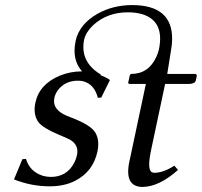

<svg xmlns="http://www.w3.org/2000/svg" viewBox="-20 -718 789 750"><path d="M275.4 -558.1Q289.6 -624 362.3 -665Q421.4 -697.8 495.6 -698.2Q655.8 -698.2 652.3 -561.5Q651.9 -543.5 648.4 -523.9L633.3 -429.2H742.2Q748.5 -427.7 749 -422.9L744.6 -402.8Q740.7 -390.6 718.8 -390.1H625L570.8 -134.8Q553.7 -55.2 573.2 -45.4Q577.6 -43 584 -43Q619.6 -43.9 661.1 -70.8L675.3 -54.2Q602.1 11.2 537.6 12.2Q465.3 12.2 484.9 -85Q485.4 -86.4 485.4 -86.9L549.8 -390.1H484.9Q481 -392.1 480.5 -394L487.3 -424.8Q489.7 -428.2 492.2 -429.2Q560.5 -429.2 590.8 -496.1Q597.2 -510.3 600.6 -523.9Q624 -635.3 535.6 -662.6Q510.7 -669.9 479.5 -669.9Q398.4 -669.9 343.3 -619.1Q315.4 -592.3 308.6 -563Q291.5 -476.1 374 -426.8L372.1 -424.8Q391.6 -417 407.7 -407.2L408.7 -403.8L375.5 -336.9L362.3 -335.9Q348.6 -389.6 303.7 -400.9Q293.9 -402.8 284.7 -402.8Q234.4 -402.8 206.1 -365.7Q195.8 -351.6 192.4 -335.9Q182.6 -290 241.2 -265.6Q248 -262.7 260.7 -257.8Q331.5 -231 351.1 -202.1Q370.1 -171.9 360.8 -127Q344.2 -47.9 273.4 -11.7Q230.5 10.3 171.9 9.8Q101.1 9.3 34.7 -17.1L67.4 -96.2L81.5 -97.2Q96.7 -46.9 147.9 -31.2Q163.6 -26.9 178.7 -26.9Q240.2 -26.9 269 -80.6Q277.3 -96.2 280.8 -112.8Q289.1 -152.3 252.4 -172.9Q241.7 -178.7 205.1 -193.8Q147 -218.8 130.4 -240.7Q126 -246.6 123.5 -252Q110.4 -278.3 118.2 -316.9Q133.8 -390.1 215.8 -423.3Q255.9 -439 296.4 -439Q297.4 -439 298.8 -439Q298.8 -439 300.8 -439Q260.7 -483.9 274.9 -554.7Q274.9 -556.6 275.4 -558.1Z"/></svg>

Font: Linux Biolinum Capitals O
Style: Italic Samll Caps
Weight: 400
Italic angle: -12°
Designer: Philipp H. Poll
Foundry: Philipp H. Poll
Version: Version 0.6.2